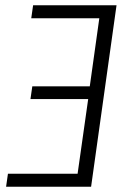

<svg xmlns="http://www.w3.org/2000/svg" viewBox="-20 -705 499 725"><path d="M105 -685H420L324 0H3L10 -49H273L313 -331H95L102 -379H319L355 -636H98Z"/></svg>

Font: Fira Sans Condensed Light
Style: Italic
Weight: 300
Width: 3
Italic angle: -8°
Designer: Carrois Corporate & Edenspiekermann AG
Foundry: Carrois Corporate GbR & Edenspiekermann AG
Version: Version 4.203